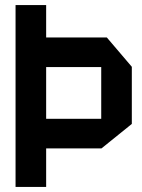

<svg xmlns="http://www.w3.org/2000/svg" viewBox="-20 -733 557 753"><path d="M41 0V-713H161V0ZM161 -151V-267H377V-151ZM377 -151V-470H497V-247L378 -151ZM161 -470V-586H399L497 -471V-470Z"/></svg>

Font: Foldit Medium
Style: Regular
Weight: 500
Version: Version 1.003